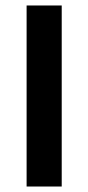

<svg xmlns="http://www.w3.org/2000/svg" viewBox="-20 -680 322 700"><path d="M77 0V-660H205V0Z"/></svg>

Font: Bricolage Grotesque 16pt SemiBold
Style: Regular
Weight: 600
Version: Version 1.001;gftools[0.9.33.dev8+g029e19f]